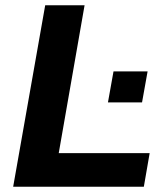

<svg xmlns="http://www.w3.org/2000/svg" viewBox="-20 -706 632 726"><path d="M29.8 0 150.9 -686H299.8L202.1 -127H545.9L523.9 0ZM388.2 -318.8 409.2 -436H538.1L517.1 -318.8Z"/></svg>

Font: Archivo
Style: Bold Italic
Weight: 700
Italic angle: -10°
Designer: Hector Gatti
Foundry: Omnibus-Type
Version: Version 2.001